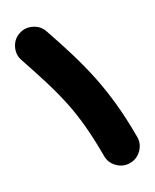

<svg xmlns="http://www.w3.org/2000/svg" viewBox="-192 -707 678 841"><g transform="rotate(-30 146.5 -286.5)"><path d="M65.4 -650.9Q97.7 -662.1 129.4 -646.5Q161.1 -630.9 171.9 -598.6Q198.7 -521 219.5 -451.7Q240.2 -382.3 254.6 -313.5Q269 -244.6 276.6 -168.2Q284.2 -91.8 284.2 0Q284.2 34.2 259.5 58.8Q234.9 83.5 200.2 83.5Q166 83.5 141.4 58.8Q116.7 34.2 116.7 0Q116.7 -85.4 110.6 -152.8Q104.5 -220.2 91.6 -280.8Q78.6 -341.3 59.3 -404.5Q40 -467.8 13.7 -544.9Q2.4 -577.1 17.8 -608.6Q33.2 -640.1 65.4 -650.9Z"/></g></svg>

Font: Mikhak Black
Style: Regular
Weight: 900
Designer: Amin Abedi
Version: Version 3.3